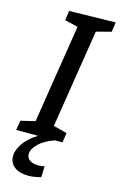

<svg xmlns="http://www.w3.org/2000/svg" viewBox="-137 -757 650 1037"><g transform="rotate(15 187.5 -239.0)"><path d="M367 -646 284 -624 197 -74 273 -54 265 0H223Q168 19 136.5 49Q105 79 105 108Q105 129 122.5 141.5Q140 154 171 154Q189 154 205 150L203 211Q164 222 133 222Q83 222 54.5 200Q26 178 26 141Q26 106 52.5 68Q79 30 128 0H6L15 -54L95 -73L182 -624L108 -641L116 -695L375 -700Z"/></g></svg>

Font: Bitter Pro Medium
Style: Italic
Weight: 500
Italic angle: -9°
Designer: Sol Matas, and Bitter project Authors
Foundry: Sol Matas
Version: Version 1.010